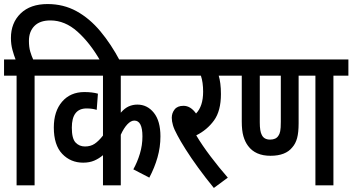

<svg xmlns="http://www.w3.org/2000/svg" viewBox="-20 -916 1742 949"><path d="M62 -542H0V-622H57Q49 -642 41.5 -669.5Q34 -697 34 -728Q34 -803 82 -849.5Q130 -896 215 -896Q294 -896 358.5 -860.5Q423 -825 476 -761.5Q529 -698 573 -615H476Q425 -704 363 -759.5Q301 -815 229 -815Q177 -815 150 -787.5Q123 -760 123 -714Q123 -683 129.5 -661Q136 -639 144 -622H225V-542H151V0H62Z M814 -542H577V-359Q596 -381 616 -390Q636 -399 659 -399Q708 -399 740.5 -358.5Q773 -318 773 -242Q773 -189 758.5 -138Q744 -87 718 -38L639 -79Q659 -115 671.5 -156.5Q684 -198 684 -242Q684 -320 644 -320Q627 -320 609.5 -301.5Q592 -283 577 -250V0H489V-149Q469 -132 445.5 -122Q422 -112 391 -112Q329 -112 287.5 -155.5Q246 -199 246 -286Q246 -366 287 -413.5Q328 -461 397 -461Q436 -461 464 -453L458 -373Q436 -380 408 -380Q335 -380 335 -285Q335 -231 353.5 -211.5Q372 -192 400 -192Q428 -192 448 -205.5Q468 -219 489 -246V-542H213V-622H814Z M1106 -38 1037 13Q996 -37 960 -86.5Q924 -136 897.5 -178Q871 -220 857 -247Q841 -276 835 -296.5Q829 -317 829 -334Q829 -357 843 -375Q857 -393 887 -393Q922 -393 949 -355Q984 -391 984 -463Q984 -509 973 -542H802V-622H1132V-542H1061Q1066 -526 1069 -503Q1072 -480 1072 -451Q1072 -368 1038 -321Q1004 -274 950 -247Q979 -198 1021.5 -142Q1064 -86 1106 -38Z M1628 -542V0H1539V-542H1456V-307Q1456 -261 1448.5 -233.5Q1441 -206 1425 -188Q1392 -146 1317 -146Q1242 -146 1206 -195Q1191 -215 1183 -243Q1175 -271 1175 -315V-542H1120V-622H1702V-542ZM1315 -226Q1344 -226 1356 -245Q1362 -253 1365 -267.5Q1368 -282 1368 -314V-542H1264V-311Q1264 -267 1274 -249Q1285 -226 1315 -226Z"/></svg>

Font: Noto Sans ExtraCondensed Medium
Style: Italic
Weight: 500
Width: 2
Italic angle: -12°
Designer: Monotype Design Team
Foundry: Monotype Imaging Inc.
Version: Version 2.013; ttfautohint (v1.8.4.7-5d5b)